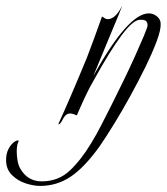

<svg xmlns="http://www.w3.org/2000/svg" viewBox="-196 -375 548 631"><path d="M-64 236Q-86 236 -112 227.5Q-138 219 -157 200Q-176 181 -176 151Q-176 129 -167.5 113.5Q-159 98 -148.5 91Q-138 84 -134 88Q-141 98 -141 123Q-141 136 -138.5 151.5Q-136 167 -130 178Q-106 221 -59 221Q-4 221 33.5 185.5Q71 150 104 95Q113 80 121.5 65Q130 50 138 34Q150 11 169 -27Q188 -65 209 -108Q230 -151 248 -191Q266 -231 277.5 -258.5Q289 -286 289 -292Q289 -310 270 -310H264Q242 -310 204 -259.5Q166 -209 112 -111Q99 -89 85.5 -60.5Q72 -32 57 3L55 4Q43 -2 34 -2Q21 -2 12 14Q4 31 -3 34L-4 32Q32 -46 89 -184Q98 -207 110.5 -241Q123 -275 139 -320H141Q151 -312 158 -312Q183 -312 205 -355V-354Q205 -352 161 -247Q137 -190 125 -160Q113 -130 111 -126Q225 -331 293 -331Q308 -331 320 -321Q332 -311 332 -297Q333 -277 319 -239.5Q305 -202 282 -155Q259 -108 232 -59Q205 -10 178.5 33Q152 76 132 105Q82 175 36.5 205.5Q-9 236 -64 236Z"/></svg>

Font: Imperial Script
Style: Regular
Weight: 400
Designer: Robert E. Leuschke
Foundry: Robert E. Leuschke
Version: Version 1.010; ttfautohint (v1.8.3)